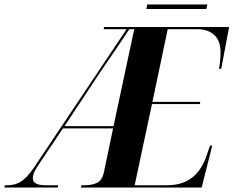

<svg xmlns="http://www.w3.org/2000/svg" viewBox="-76 -834 1039 854"><path d="M-56 0 -55 -10H-43Q-7 -10 19 -27.5Q45 -45 74 -87L487 -704H385L387 -714H943L908 -528H898Q900 -536 902.5 -558.5Q905 -581 905 -601Q905 -653 877 -678.5Q849 -704 803 -704H670L602 -381H815L813 -371H600L523 -10H665Q717 -10 752 -27.5Q787 -45 808.5 -74.5Q830 -104 842 -139L858 -186H868L821 0H284L286 -10H301Q332 -10 355 -20.5Q378 -31 386 -67L427 -263H204L94 -99Q80 -78 75 -65.5Q70 -53 70 -41Q70 -10 127 -10H183L181 0ZM211 -273H429L521 -704H499Q474 -666 454 -636.5Q434 -607 415 -579Q396 -551 373 -518ZM575 -794 579 -814H846L842 -794Z"/></svg>

Font: Noto Serif Display SemiCondensed
Style: Bold Italic
Weight: 700
Width: 4
Italic angle: -12°
Designer: Monotype Design Team
Foundry: Monotype Imaging Inc.
Version: Version 2.009